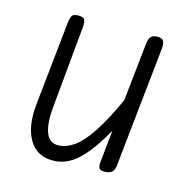

<svg xmlns="http://www.w3.org/2000/svg" viewBox="-87 -626 715 721"><g transform="rotate(15 271.0 -265.5)"><path d="M178.5 10Q115 10 85.8 -41.8Q56.5 -93.5 65.5 -178.5L100 -506.5Q101 -519 106 -530Q111 -541 132.5 -541Q153 -541 156.8 -530.5Q160.5 -520 159 -504L128.5 -180.5Q123 -119.5 136 -85Q149 -50.5 182.5 -50.5Q213 -50.5 243.5 -71.5Q274 -92.5 307.5 -142.5Q341 -192.5 380 -278.5L404.5 -506.5Q405.5 -514.5 408.2 -522.5Q411 -530.5 418.2 -535.8Q425.5 -541 439 -541Q459 -541 463.5 -530.2Q468 -519.5 466.5 -504L417 -35Q415 -16.5 406 -8.2Q397 0 376 0Q360.5 0 356.2 -7.5Q352 -15 354 -33L366.5 -156.5Q322.5 -76 277.8 -33Q233 10 178.5 10Z"/></g></svg>

Font: Edu SA Hand
Style: Regular
Weight: 400
Designer: Tina and Corey Anderson, Eben Sorkin, Mirko Velimirovic
Foundry: Google for Education
Version: Version 2.000